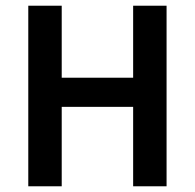

<svg xmlns="http://www.w3.org/2000/svg" viewBox="-20 -652 682 672"><path d="M79 0V-632H196V-380H446V-632H563V0H446V-278H196V0Z"/></svg>

Font: Narnoor SemiBold
Style: Regular
Weight: 600
Designer: S. Sridhar Murthy
Foundry: SIL International
Version: Version 3.000